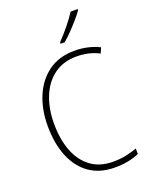

<svg xmlns="http://www.w3.org/2000/svg" viewBox="-173 -1040 893 1140"><g transform="rotate(-20 273.0 -470.0)"><path d="M361 -688Q275 -688 216.5 -644Q158 -600 128.5 -525Q99 -450 99 -359Q99 -258 128 -183.5Q157 -109 213.5 -67.5Q270 -26 353 -26Q400 -26 438 -34.5Q476 -43 505 -54V-19Q476 -6 437.5 2Q399 10 351 10Q257 10 192 -35.5Q127 -81 93 -164Q59 -247 59 -359Q59 -461 93.5 -543.5Q128 -626 195 -675Q262 -724 361 -724Q446 -724 517 -689L502 -655Q467 -673 431.5 -680.5Q396 -688 361 -688ZM464 -943Q448 -920 424 -892.5Q400 -865 374 -838Q348 -811 324 -791H298V-800Q330 -833 364 -874.5Q398 -916 419 -950H464Z"/></g></svg>

Font: Noto Sans Gurmukhi SemiCondensed ExtraLight
Style: Regular
Weight: 200
Width: 4
Designer: Jelle Bosma - Monotype Design Team
Foundry: Monotype Imaging Inc.
Version: Version 2.004; ttfautohint (v1.8.4.7-5d5b)